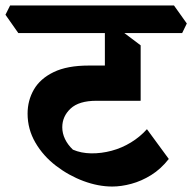

<svg xmlns="http://www.w3.org/2000/svg" viewBox="-67 -659 704 703"><path d="M344 24Q293 24 239 4Q185 -16 138 -52Q91 -88 62.5 -137Q34 -186 34 -243Q34 -291 57 -331Q80 -371 129.5 -395Q179 -419 258 -419H367L448 -290H286Q222 -290 191.5 -261.5Q161 -233 161 -193Q161 -171 171 -150Q181 -129 200 -111Q230 -98 267 -97.5Q304 -97 341.5 -107Q379 -117 412.5 -137.5Q446 -158 471 -186L551 -77Q522 -40 486.5 -18Q451 4 414 14Q377 24 344 24ZM448 -291 317 -332V-581L359 -560L448 -493ZM0 -538 -47 -605 -30 -639H570L617 -573L600 -538Z"/></svg>

Font: Eczar SemiBold
Style: Regular
Weight: 600
Designer: Vaibhav Singh
Foundry: Rosetta Type Foundry
Version: Version 2.000